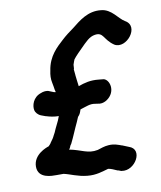

<svg xmlns="http://www.w3.org/2000/svg" viewBox="-80 -694 694 828"><g transform="rotate(-10 267.0 -280.0)"><path d="M60 -255C62 -244 72 -232 86 -227L105 -220H106C122 -215 140 -211 160 -211L153 -193C146 -177 140 -168 130 -144L123 -131C122 -129 120 -124 117 -120L105 -103L104 -101C103 -99 98 -94 94 -90C84 -87 25 -66 25 -13C25 40 87 38 106 38H137C165 44 195 60 237 64C276 68 304 57 330 50C340 51 356 58 369 64H371L382 68L383 69H386C444 80 495 -9 434 -28C426 -31 412 -37 407 -39H406C392 -44 374 -52 349 -50C331 -49 313 -42 300 -38C256 -29 231 -51 178 -61C182 -64 184 -69 186 -74V-75C186 -76 191 -82 192 -84C207 -114 218 -143 232 -172L241 -193C251 -203 253 -211 257 -223C284 -231 301 -240 323 -236C330 -235 335 -234 344 -233C356 -232 369 -238 376 -243C420 -274 404 -328 378 -334H377L357 -336C321 -340 295 -333 267 -323C265 -342 262 -358 261 -372V-374L259 -394C258 -401 260 -400 260 -401V-402L261 -418C263 -425 268 -438 269 -440L278 -451C284 -457 294 -469 306 -480C334 -508 349 -525 374 -529C413 -535 406 -502 449 -473C498 -444 571 -533 512 -565C486 -580 464 -625 419 -629C361 -636 320 -600 287 -574C270 -562 250 -547 233 -531C207 -507 167 -473 158 -410C154 -392 153 -375 157 -357L160 -341C161 -331 163 -323 165 -315C163 -315 162 -315 158 -316L138 -324C128 -329 112 -327 101 -322C65 -310 56 -274 60 -255Z"/></g></svg>

Font: Stray Cat
Style: ExBlkCnObl
Weight: 1000
Version: Version 1.0